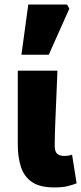

<svg xmlns="http://www.w3.org/2000/svg" viewBox="-20 -810 356 842"><path d="M218 12Q155 12 120.5 -11.5Q86 -35 72 -77.5Q58 -120 58 -176V-500H232Q230 -445 227 -381.5Q224 -318 222 -261.5Q220 -205 220 -170Q220 -145 231 -135.5Q242 -126 264 -126Q270 -126 279.5 -127.5Q289 -129 296 -132L316 -6Q298 1 276 6.5Q254 12 218 12ZM74 -570 104 -790H274L284 -772L194 -570Z"/></svg>

Font: Source Sans 3 Black
Style: Regular
Weight: 900
Designer: Paul D. Hunt
Foundry: Adobe
Version: Version 3.046;hotconv 1.0.118;makeotfexe 2.5.65603